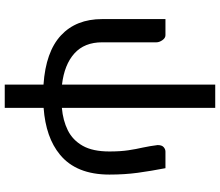

<svg xmlns="http://www.w3.org/2000/svg" viewBox="-79 -679 928 810"><g transform="rotate(90 385.0 -274.0)"><path d="M435 170H337V6.5Q198.5 -3 129.5 -67Q60.5 -131 60.5 -241V-508H128.5Q140.5 -508 149.5 -495Q158.5 -482 158.5 -470V-241Q158.5 -166 205.5 -123.8Q252.5 -81.5 337 -71.5V-718H435V-71Q488 -75.5 529.5 -96Q571 -116.5 595 -158.8Q619 -201 619 -271.5Q619 -318 614 -351.2Q609 -384.5 602.5 -412.5Q596 -443 592 -475Q592 -493 600.8 -500.5Q609.5 -508 619.5 -508H689.5Q701.5 -446 709 -390.8Q716.5 -335.5 716.5 -271.5Q716.5 -132 632.5 -63Q560 -3 435 6Z"/></g></svg>

Font: Verano Sans Medium
Style: Regular
Weight: 500
Designer: Lukasz Dziedzic with Adam Twardoch and Botio Nikoltchev
Foundry: tyPoland Lukasz Dziedzic
Version: Version 3.001;December 28, 2019;FontCreator 12.0.0.2547 64-b